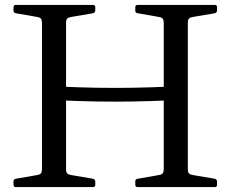

<svg xmlns="http://www.w3.org/2000/svg" viewBox="-20 -762 939 782"><path d="M151 0V-742H249V0ZM151 -413Q225 -409 299.5 -406.5Q374 -404 448 -404Q522 -404 596.5 -406.5Q671 -409 745 -413V-357Q671 -353 596.5 -350.5Q522 -348 448 -348Q374 -348 299.5 -350.5Q225 -353 151 -357ZM647 0V-742H745V0ZM540 0Q531 0 531 -10V-23Q531 -33 541 -34L627 -49Q639 -51 643 -56.5Q647 -62 647 -74V-215H745V-73Q745 -61 749.5 -56Q754 -51 766 -49L855 -34Q864 -31 864 -22V-9Q864 0 854 0ZM44 0Q35 0 35 -10V-23Q35 -33 45 -34L131 -49Q143 -51 147 -56.5Q151 -62 151 -74V-215H249V-73Q249 -61 253.5 -56Q258 -51 270 -49L359 -34Q368 -31 368 -22V-9Q368 0 358 0ZM531 -732Q531 -742 540 -742H854Q864 -742 864 -733V-720Q864 -711 855 -708L766 -693Q754 -691 749.5 -686Q745 -681 745 -669V-527H647V-668Q647 -680 643 -685.5Q639 -691 627 -693L541 -708Q531 -709 531 -719ZM35 -732Q35 -742 44 -742H358Q368 -742 368 -733V-720Q368 -711 359 -708L270 -693Q258 -691 253.5 -686Q249 -681 249 -669V-527H151V-668Q151 -680 147 -685.5Q143 -691 131 -693L45 -708Q35 -709 35 -719Z"/></svg>

Font: Hahmlet
Style: Regular
Weight: 400
Designer: Minjoo Ham & Mark Frömberg
Foundry: hypertype
Version: Version 1.001; ttfautohint (v1.8.3)